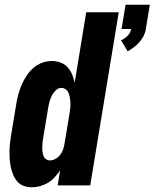

<svg xmlns="http://www.w3.org/2000/svg" viewBox="-20 -787 656 815"><path d="M522 -569 494 -616Q510 -623 522 -635.5Q534 -648 537 -664H496L513 -767H616L599 -664Q597 -649 590 -635Q583 -621 572 -608.5Q561 -596 548.5 -586.5Q536 -577 522 -569ZM116 8Q97 8 80.5 2Q64 -4 53 -17Q42 -30 35.5 -46Q29 -62 25.5 -79.5Q22 -97 21 -115Q20 -133 20.5 -151Q21 -169 23.5 -187.5Q26 -206 29 -225L49 -345Q52 -365 57.5 -385.5Q63 -406 71.5 -426Q80 -446 92 -464.5Q104 -483 121 -498Q138 -513 158.5 -520.5Q179 -528 200 -528Q219 -528 237 -521.5Q255 -515 267 -501.5Q279 -488 286 -471.5Q293 -455 297 -436L346 -735H484L363 0H225L235 -64Q225 -49 212.5 -35Q200 -21 184 -11.5Q168 -2 150.5 3Q133 8 116 8ZM192 -106Q204 -106 216 -113Q228 -120 236 -130.5Q244 -141 248 -153.5Q252 -166 254 -178L274 -298Q276 -310 277.5 -321.5Q279 -333 279 -344.5Q279 -356 277.5 -367Q276 -378 272.5 -388.5Q269 -399 260.5 -406.5Q252 -414 241 -414Q227 -414 216 -403Q205 -392 199 -379Q193 -366 189.5 -352.5Q186 -339 184 -326L164 -206Q162 -196 161 -186Q160 -176 159.5 -166Q159 -156 160 -146Q161 -136 164 -127Q167 -118 174.5 -112Q182 -106 192 -106Z"/></svg>

Font: Iosevka SS04 Heavy Oblique
Style: Regular
Weight: 900
Italic angle: -9°
Monospace: yes
Designer: Belleve Invis
Foundry: Belleve Invis
Version: Version 19.0.0; ttfautohint (v1.8.4)